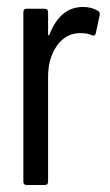

<svg xmlns="http://www.w3.org/2000/svg" viewBox="-20 -531 316 551"><path d="M47 -10V-496Q47 -506 57 -506H108Q118 -506 118 -496V-433Q118 -430 119.5 -429.5Q121 -429 122 -432Q153 -511 218 -511Q243 -511 261 -500Q268 -496 266 -487L255 -436Q254 -431 251 -429.5Q248 -428 243 -430Q231 -436 211 -436Q169 -436 143.5 -400Q118 -364 118 -310V-10Q118 0 108 0H57Q47 0 47 -10Z"/></svg>

Font: Barlow Condensed
Style: Regular
Weight: 400
Width: 3
Designer: Jeremy Tribby
Foundry: Tribby Type
Version: Version 1.500